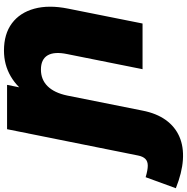

<svg xmlns="http://www.w3.org/2000/svg" viewBox="-165 -750 965 992"><g transform="rotate(-90 318.0 -253.5)"><path d="M-158 172 -101 16Q-64 27 -41.5 27Q-19 27 -6.5 14.5Q6 2 11 -23L147 -700H376L343 -536L319 -581Q360 -646 420 -681Q480 -716 553 -716Q639 -716 694 -675Q749 -634 769.5 -559.5Q790 -485 770 -385L693 0H457L535 -389Q549 -456 528.5 -490.5Q508 -525 455 -525Q403 -525 369 -490.5Q335 -456 321 -390L243 0Q229 72 194.5 120Q160 168 108 190.5Q56 213 -11 208.5Q-78 204 -158 172Z"/></g></svg>

Font: Montserrat Thin Black
Style: Italic
Weight: 900
Italic angle: -11.3°
Version: Version 9.000